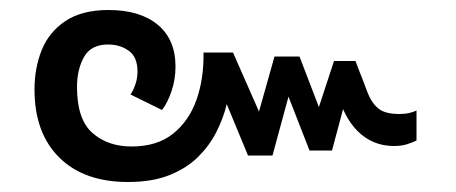

<svg xmlns="http://www.w3.org/2000/svg" viewBox="-20 -434 912 384"><path d="M236 -70Q148 -70 98.5 -119Q49 -168 49 -255Q49 -298 63.5 -334Q78 -370 111 -392Q144 -414 197 -414Q260 -414 295.5 -384.5Q331 -355 331 -301Q331 -275 323 -251.5Q315 -228 304 -214L241 -245Q246 -252 250.5 -264.5Q255 -277 255 -291Q255 -320 237.5 -332.5Q220 -345 196 -345Q162 -345 148 -320Q134 -295 134 -260Q134 -195 165 -168Q196 -141 243 -141Q294 -141 326 -166.5Q358 -192 373 -234.5Q388 -277 387 -329H446L512 -179H489L529 -321H579L630 -188L607 -187L648 -312H691L697 -296Q707 -271 714.5 -250.5Q722 -230 735.5 -218Q749 -206 778 -206Q790 -206 798.5 -208Q807 -210 813 -213V-153Q805 -149 794 -145.5Q783 -142 768 -142Q725 -142 695 -172Q665 -202 652 -260H678L644 -133H599L544 -274H566L525 -123H476L416 -268H441Q439 -248 432.5 -222Q426 -196 412.5 -169.5Q399 -143 376.5 -120.5Q354 -98 319.5 -84Q285 -70 236 -70Z"/></svg>

Font: Noto Sans Thai
Style: Regular
Weight: 400
Designer: Monotype Design Team
Foundry: Monotype Imaging Inc.
Version: Version 2.001